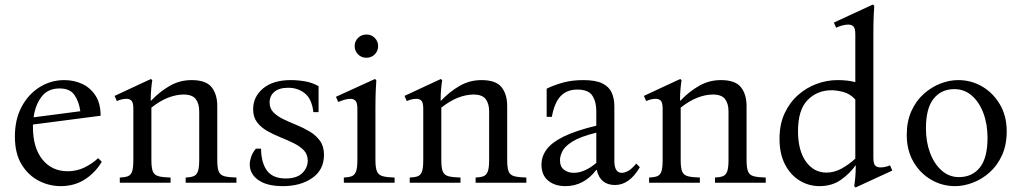

<svg xmlns="http://www.w3.org/2000/svg" viewBox="-20 -810 4528 851"><path d="M249 15Q198 15 151.5 -9Q105 -33 75.5 -81.5Q46 -130 46 -205Q46 -281 76 -337Q106 -393 156 -424Q206 -455 265 -455Q308 -455 344.5 -438Q381 -421 403.5 -386Q426 -351 426 -297L126 -258Q126 -253 126 -247Q126 -155 168 -103Q210 -51 280 -51Q320 -51 354 -67.5Q388 -84 415 -109L431 -93Q403 -45 356.5 -15Q310 15 249 15ZM244 -418Q192 -418 164 -381Q136 -344 129 -290L336 -317Q330 -360 310 -389Q290 -418 244 -418Z M943 -101Q943 -66 949.5 -50Q956 -34 974.5 -29Q993 -24 1028 -23V0H803V-23Q825 -24 838 -29Q851 -34 857 -50Q863 -66 863 -101V-316Q863 -351 847.5 -371Q832 -391 794 -391Q761 -391 725 -377Q689 -363 651 -333V-101Q651 -66 657.5 -50Q664 -34 682.5 -29Q701 -24 736 -23V0H511V-23Q534 -24 547 -29Q560 -34 565.5 -50Q571 -66 571 -101V-328Q571 -355 563 -363.5Q555 -372 541 -372Q530 -372 519.5 -369.5Q509 -367 498 -362L488 -385L649 -460L655 -454Q653 -445 650.5 -419Q648 -393 648 -364H650Q688 -404 732.5 -429.5Q777 -455 829 -455Q893 -455 918 -423.5Q943 -392 943 -340Z M1234 15Q1163 15 1125 -12Q1087 -39 1087 -81Q1087 -96 1093 -114.5Q1099 -133 1114 -151H1137Q1138 -87 1164 -53Q1190 -19 1246 -19Q1296 -19 1320 -43Q1344 -67 1344 -98Q1344 -126 1326.5 -144Q1309 -162 1281.5 -175.5Q1254 -189 1223 -201.5Q1192 -214 1164.5 -229.5Q1137 -245 1119.5 -268Q1102 -291 1102 -326Q1102 -381 1146 -418Q1190 -455 1269 -455Q1300 -455 1332 -449.5Q1364 -444 1392 -428V-313H1369Q1362 -372 1331 -396.5Q1300 -421 1258 -421Q1217 -421 1196 -403Q1175 -385 1175 -356Q1175 -329 1192.5 -311.5Q1210 -294 1237.5 -281Q1265 -268 1295.5 -255.5Q1326 -243 1353.5 -226.5Q1381 -210 1398.5 -185.5Q1416 -161 1416 -124Q1416 -57 1364 -21Q1312 15 1234 15Z M1644 -101Q1644 -66 1651 -50Q1658 -34 1676.5 -29Q1695 -24 1729 -23V0H1504V-23Q1526 -24 1539 -29Q1552 -34 1558 -50Q1564 -66 1564 -101V-327Q1564 -355 1555.5 -363.5Q1547 -372 1533 -372Q1520 -372 1505.5 -367.5Q1491 -363 1479 -358L1469 -381L1642 -460L1648 -454Q1647 -446 1645.5 -411Q1644 -376 1644 -328ZM1604 -554Q1582 -554 1567 -569Q1552 -584 1552 -606Q1552 -627 1567 -642Q1582 -657 1604 -657Q1626 -657 1641 -642Q1656 -627 1656 -606Q1656 -584 1641 -569Q1626 -554 1604 -554Z M2228 -101Q2228 -66 2234.5 -50Q2241 -34 2259.5 -29Q2278 -24 2313 -23V0H2088V-23Q2110 -24 2123 -29Q2136 -34 2142 -50Q2148 -66 2148 -101V-316Q2148 -351 2132.5 -371Q2117 -391 2079 -391Q2046 -391 2010 -377Q1974 -363 1936 -333V-101Q1936 -66 1942.5 -50Q1949 -34 1967.5 -29Q1986 -24 2021 -23V0H1796V-23Q1819 -24 1832 -29Q1845 -34 1850.5 -50Q1856 -66 1856 -101V-328Q1856 -355 1848 -363.5Q1840 -372 1826 -372Q1815 -372 1804.5 -369.5Q1794 -367 1783 -362L1773 -385L1934 -460L1940 -454Q1938 -445 1935.5 -419Q1933 -393 1933 -364H1935Q1973 -404 2017.5 -429.5Q2062 -455 2114 -455Q2178 -455 2203 -423.5Q2228 -392 2228 -340Z M2486 15Q2439 15 2409.5 -9.5Q2380 -34 2380 -80Q2380 -117 2403 -148Q2426 -179 2479 -205Q2532 -231 2623 -253V-318Q2623 -359 2605.5 -386Q2588 -413 2539 -413Q2492 -413 2464.5 -383.5Q2437 -354 2426 -292H2403V-417Q2438 -434 2477.5 -444.5Q2517 -455 2565 -455Q2620 -455 2649.5 -440.5Q2679 -426 2691 -400Q2703 -374 2703 -339V-97Q2703 -44 2736 -44Q2748 -44 2763.5 -52Q2779 -60 2800 -85L2816 -69Q2770 10 2706 10Q2640 10 2625 -57H2623Q2568 15 2486 15ZM2523 -44Q2571 -44 2623 -88V-222Q2551 -204 2517 -182.5Q2483 -161 2472.5 -139.5Q2462 -118 2462 -100Q2462 -71 2480 -57.5Q2498 -44 2523 -44Z M3289 -101Q3289 -66 3295.5 -50Q3302 -34 3320.5 -29Q3339 -24 3374 -23V0H3149V-23Q3171 -24 3184 -29Q3197 -34 3203 -50Q3209 -66 3209 -101V-316Q3209 -351 3193.5 -371Q3178 -391 3140 -391Q3107 -391 3071 -377Q3035 -363 2997 -333V-101Q2997 -66 3003.5 -50Q3010 -34 3028.5 -29Q3047 -24 3082 -23V0H2857V-23Q2880 -24 2893 -29Q2906 -34 2911.5 -50Q2917 -66 2917 -101V-328Q2917 -355 2909 -363.5Q2901 -372 2887 -372Q2876 -372 2865.5 -369.5Q2855 -367 2844 -362L2834 -385L2995 -460L3001 -454Q2999 -445 2996.5 -419Q2994 -393 2994 -364H2996Q3034 -404 3078.5 -429.5Q3123 -455 3175 -455Q3239 -455 3264 -423.5Q3289 -392 3289 -340Z M3925 -77 3935 -54 3772 21 3766 15Q3768 6 3770.5 -20.5Q3773 -47 3773 -77H3772Q3746 -40 3706.5 -12.5Q3667 15 3612 15Q3565 15 3524.5 -9.5Q3484 -34 3459.5 -81Q3435 -128 3435 -195Q3435 -259 3457.5 -307.5Q3480 -356 3517.5 -389Q3555 -422 3600.5 -438.5Q3646 -455 3692 -455Q3738 -455 3771 -446V-657Q3771 -685 3762.5 -693Q3754 -701 3740 -701Q3727 -701 3712.5 -697Q3698 -693 3686 -687L3676 -710L3849 -790L3855 -784Q3854 -776 3852.5 -741Q3851 -706 3851 -658V-112Q3851 -84 3859.5 -76Q3868 -68 3882 -68Q3903 -68 3925 -77ZM3643 -45Q3678 -45 3710.5 -63Q3743 -81 3771 -107V-369Q3747 -395 3717.5 -402.5Q3688 -410 3666 -410Q3602 -410 3559.5 -366.5Q3517 -323 3517 -229Q3517 -143 3552 -94Q3587 -45 3643 -45Z M4227 -455Q4285 -455 4333.5 -426.5Q4382 -398 4412 -347Q4442 -296 4442 -228Q4442 -168 4421.5 -122.5Q4401 -77 4367 -46.5Q4333 -16 4292.5 -0.5Q4252 15 4213 15Q4156 15 4107 -13.5Q4058 -42 4028.5 -93Q3999 -144 3999 -212Q3999 -272 4019.5 -317.5Q4040 -363 4074 -393.5Q4108 -424 4148 -439.5Q4188 -455 4227 -455ZM4230 -25Q4289 -25 4323 -67.5Q4357 -110 4357 -199Q4357 -260 4338.5 -309Q4320 -358 4287 -386.5Q4254 -415 4210 -415Q4152 -415 4118 -372.5Q4084 -330 4084 -241Q4084 -181 4102.5 -132Q4121 -83 4154 -54Q4187 -25 4230 -25Z"/></svg>

Font: Bona Nova
Style: Regular
Weight: 400
Designer: Mateusz Machalski
Foundry: Capitalics
Version: Version 4.001; ttfautohint (v1.8.3)